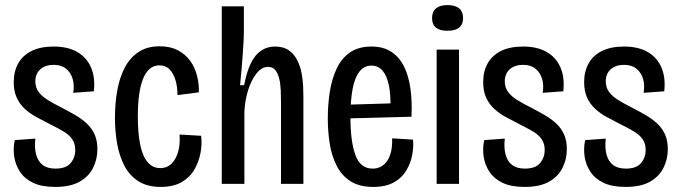

<svg xmlns="http://www.w3.org/2000/svg" viewBox="-20 -723 2676 755"><path d="M197 12Q144 12 110.5 -4Q77 -20 59 -47Q41 -74 36 -106.5Q31 -139 38 -172L119 -178Q115 -142 122 -115.5Q129 -89 147.5 -74.5Q166 -60 198 -60Q240 -60 258 -82Q276 -104 276 -133Q276 -158 264 -175.5Q252 -193 229 -206.5Q206 -220 174 -236Q148 -249 122.5 -263Q97 -277 77 -295.5Q57 -314 45.5 -339.5Q34 -365 34 -400Q34 -442 51.5 -473.5Q69 -505 104 -522.5Q139 -540 191 -540Q247 -540 284 -518.5Q321 -497 338 -457.5Q355 -418 349 -364L268 -358Q273 -389 265.5 -413.5Q258 -438 239.5 -453Q221 -468 191 -468Q158 -468 138.5 -450.5Q119 -433 119 -403Q119 -379 132 -361.5Q145 -344 167.5 -330Q190 -316 220 -301Q249 -286 275 -271Q301 -256 321 -237.5Q341 -219 352 -194.5Q363 -170 363 -136Q363 -97 346 -63Q329 -29 293 -8.5Q257 12 197 12Z M612 12Q559 12 524 -10.5Q489 -33 469 -71.5Q449 -110 440.5 -159Q432 -208 432 -260Q432 -316 441 -366.5Q450 -417 470 -456Q490 -495 524 -518Q558 -541 608 -541Q650 -541 680 -525Q710 -509 728.5 -483Q747 -457 755 -424.5Q763 -392 762 -360L678 -349Q678 -380 670.5 -406.5Q663 -433 647.5 -449.5Q632 -466 606 -466Q585 -466 569 -452.5Q553 -439 542.5 -413Q532 -387 527 -349.5Q522 -312 522 -265Q522 -201 531 -155.5Q540 -110 560 -86Q580 -62 610 -62Q637 -62 655 -80Q673 -98 681 -128Q689 -158 686 -194L771 -189Q775 -156 768.5 -121.5Q762 -87 744.5 -56.5Q727 -26 694.5 -7Q662 12 612 12Z M852 0V-346V-698H939V-603Q939 -582 937.5 -556Q936 -530 934 -502Q932 -474 929.5 -445.5Q927 -417 924 -388H940Q950 -441 966.5 -474.5Q983 -508 1007 -524Q1031 -540 1061 -540Q1095 -540 1116 -525Q1137 -510 1149 -486Q1161 -462 1166 -435Q1171 -408 1172 -383Q1173 -358 1173 -343V0H1085V-319Q1085 -343 1084 -368Q1083 -393 1078 -413.5Q1073 -434 1063 -447Q1053 -460 1033 -460Q1009 -460 988.5 -434Q968 -408 955.5 -368Q943 -328 941 -283V0Z M1448 12Q1393 12 1358 -10.5Q1323 -33 1303.5 -72Q1284 -111 1276.5 -158.5Q1269 -206 1269 -257Q1269 -312 1277 -362.5Q1285 -413 1304 -453.5Q1323 -494 1356.5 -517Q1390 -540 1441 -540Q1487 -540 1518.5 -519.5Q1550 -499 1568.5 -462Q1587 -425 1594 -374.5Q1601 -324 1598 -264L1334 -257V-311L1534 -317L1515 -295Q1517 -351 1509 -388.5Q1501 -426 1484 -445.5Q1467 -465 1440 -465Q1412 -465 1393.5 -441.5Q1375 -418 1366.5 -373Q1358 -328 1358 -262Q1358 -167 1377.5 -113.5Q1397 -60 1445 -60Q1464 -60 1478.5 -68Q1493 -76 1503 -91Q1513 -106 1518 -128Q1523 -150 1522 -179L1604 -174Q1607 -146 1601 -114Q1595 -82 1578 -53Q1561 -24 1529 -6Q1497 12 1448 12Z M1697 0V-528H1785V0ZM1739 -602Q1709 -602 1694 -614.5Q1679 -627 1679 -652Q1679 -677 1694.5 -690Q1710 -703 1739 -703Q1770 -703 1785.5 -690Q1801 -677 1801 -652Q1801 -627 1785.5 -614.5Q1770 -602 1739 -602Z M2043 12Q1990 12 1956.5 -4Q1923 -20 1905 -47Q1887 -74 1882 -106.5Q1877 -139 1884 -172L1965 -178Q1961 -142 1968 -115.5Q1975 -89 1993.5 -74.5Q2012 -60 2044 -60Q2086 -60 2104 -82Q2122 -104 2122 -133Q2122 -158 2110 -175.5Q2098 -193 2075 -206.5Q2052 -220 2020 -236Q1994 -249 1968.5 -263Q1943 -277 1923 -295.5Q1903 -314 1891.5 -339.5Q1880 -365 1880 -400Q1880 -442 1897.5 -473.5Q1915 -505 1950 -522.5Q1985 -540 2037 -540Q2093 -540 2130 -518.5Q2167 -497 2184 -457.5Q2201 -418 2195 -364L2114 -358Q2119 -389 2111.5 -413.5Q2104 -438 2085.5 -453Q2067 -468 2037 -468Q2004 -468 1984.5 -450.5Q1965 -433 1965 -403Q1965 -379 1978 -361.5Q1991 -344 2013.5 -330Q2036 -316 2066 -301Q2095 -286 2121 -271Q2147 -256 2167 -237.5Q2187 -219 2198 -194.5Q2209 -170 2209 -136Q2209 -97 2192 -63Q2175 -29 2139 -8.5Q2103 12 2043 12Z M2440 12Q2387 12 2353.5 -4Q2320 -20 2302 -47Q2284 -74 2279 -106.5Q2274 -139 2281 -172L2362 -178Q2358 -142 2365 -115.5Q2372 -89 2390.5 -74.5Q2409 -60 2441 -60Q2483 -60 2501 -82Q2519 -104 2519 -133Q2519 -158 2507 -175.5Q2495 -193 2472 -206.5Q2449 -220 2417 -236Q2391 -249 2365.5 -263Q2340 -277 2320 -295.5Q2300 -314 2288.5 -339.5Q2277 -365 2277 -400Q2277 -442 2294.5 -473.5Q2312 -505 2347 -522.5Q2382 -540 2434 -540Q2490 -540 2527 -518.5Q2564 -497 2581 -457.5Q2598 -418 2592 -364L2511 -358Q2516 -389 2508.5 -413.5Q2501 -438 2482.5 -453Q2464 -468 2434 -468Q2401 -468 2381.5 -450.5Q2362 -433 2362 -403Q2362 -379 2375 -361.5Q2388 -344 2410.5 -330Q2433 -316 2463 -301Q2492 -286 2518 -271Q2544 -256 2564 -237.5Q2584 -219 2595 -194.5Q2606 -170 2606 -136Q2606 -97 2589 -63Q2572 -29 2536 -8.5Q2500 12 2440 12Z"/></svg>

Font: Bricolage Grotesque Condensed
Style: Regular
Weight: 400
Width: 3
Designer: Mathieu Triay
Foundry: Atelier Triay
Version: Version 1.000;gftools[0.9.30]